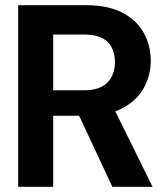

<svg xmlns="http://www.w3.org/2000/svg" viewBox="-20 -720 630 740"><path d="M50 0V-700H312Q397 -700 452 -671Q507 -642 534 -593.5Q561 -545 561 -486Q561 -430 534.5 -381.5Q508 -333 453 -303.5Q398 -274 311 -274H185V0ZM413 0 269 -308H416L568 0ZM185 -372H304Q365 -372 394 -402Q423 -432 423 -481Q423 -530 394.5 -558.5Q366 -587 303 -587H185Z"/></svg>

Font: DM Sans 9pt 36pt
Style: Bold
Weight: 700
Version: Version 4.004;gftools[0.9.30]